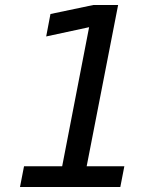

<svg xmlns="http://www.w3.org/2000/svg" viewBox="-20 -749 642 769"><path d="M76.2 -83H229L336.9 -640.1L165 -603L182.1 -692.9L354 -729H453.1L327.1 -83H478L461.9 0H60.1Z"/></svg>

Font: Hack
Style: Italic
Weight: 400
Italic angle: -11°
Monospace: yes
Designer: Christopher Simpkins
Foundry: Christopher Simpkins
Version: Version 2.019; ttfautohint (v1.4.1) -l 4 -r 80 -G 350 -x 0 -